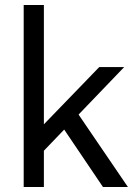

<svg xmlns="http://www.w3.org/2000/svg" viewBox="-20 -750 539 770"><path d="M118 -106 113 -207 378 -481H478ZM75 0V-730H156V0ZM393 0 212 -268 273 -323 493 0Z"/></svg>

Font: SUSE Thin
Style: Regular
Weight: 400
Version: Version 1.000